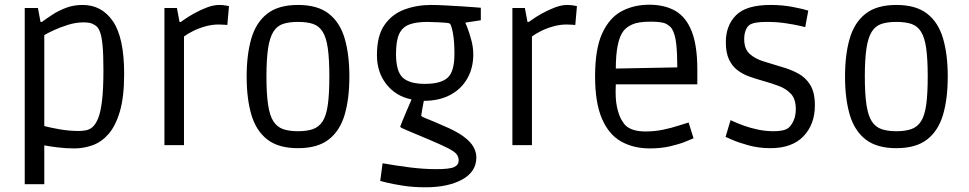

<svg xmlns="http://www.w3.org/2000/svg" viewBox="-20 -616 4113 815"><path d="M85 166V-582H141L152 -523H158Q177 -537 202 -553.5Q227 -570 259.5 -582.5Q292 -595 331 -595Q412 -595 459.5 -525.5Q507 -456 507 -302Q507 -205 489 -143.5Q471 -82 441 -47.5Q411 -13 373 0.5Q335 14 296 14Q259 14 223.5 9.5Q188 5 168 1V166ZM315 -60Q326 -60 342.5 -62.5Q359 -65 372 -76Q386 -88 396.5 -113.5Q407 -139 413 -188Q419 -237 419 -318Q419 -384 415.5 -421.5Q412 -459 405.5 -477.5Q399 -496 390 -504Q385 -509 372.5 -515Q360 -521 334 -521Q302 -521 268.5 -510.5Q235 -500 208 -487.5Q181 -475 168 -467V-81Q189 -75 231 -67.5Q273 -60 315 -60Z M678 0V-582H731L742 -523H748Q748 -523 763.5 -534Q779 -545 804 -559Q829 -573 857.5 -584Q886 -595 911 -595Q926 -595 939 -592.5Q952 -590 952 -590L945 -510Q945 -510 932 -511Q919 -512 908 -512Q880 -512 851.5 -504Q823 -496 799 -484Q775 -472 761 -461V0Z M1245 13Q1162 13 1114.5 -24Q1067 -61 1047 -129Q1027 -197 1027 -291Q1027 -385 1047 -453Q1067 -521 1114.5 -558Q1162 -595 1245 -595Q1328 -595 1375.5 -558Q1423 -521 1443 -453Q1463 -385 1463 -291Q1463 -197 1443 -129Q1423 -61 1375.5 -24Q1328 13 1245 13ZM1245 -59Q1283 -59 1308.5 -68Q1334 -77 1349.5 -101Q1365 -125 1371.5 -171Q1378 -217 1378 -291Q1378 -365 1371.5 -411Q1365 -457 1349.5 -481.5Q1334 -506 1308.5 -514.5Q1283 -523 1245 -523Q1207 -523 1181.5 -514.5Q1156 -506 1140.5 -481.5Q1125 -457 1118 -411Q1111 -365 1111 -291Q1111 -217 1118 -171Q1125 -125 1140.5 -101Q1156 -77 1181.5 -68Q1207 -59 1245 -59Z M1786 179Q1733 179 1689 172Q1645 165 1619.5 158.5Q1594 152 1594 152L1604 77Q1660 87 1719 94.5Q1778 102 1833 102Q1889 102 1908 93Q1927 84 1927 65Q1927 50 1918 38.5Q1909 27 1881.5 13Q1854 -1 1800 -24Q1743 -48 1717.5 -58.5Q1692 -69 1685.5 -72.5Q1679 -76 1679 -79Q1679 -80 1687.5 -101Q1696 -122 1707.5 -148.5Q1719 -175 1727 -194Q1661 -207 1620.5 -258Q1580 -309 1580 -382Q1580 -464 1612 -510Q1644 -556 1696.5 -575.5Q1749 -595 1810 -595Q1836 -595 1871.5 -593Q1907 -591 1941 -589Q1975 -587 1998 -585Q2021 -583 2021 -583V-530L1955 -520Q1955 -521 1963.5 -499.5Q1972 -478 1980.5 -446.5Q1989 -415 1989 -385Q1989 -328 1964 -283.5Q1939 -239 1892 -213.5Q1845 -188 1779 -188Q1776 -172 1772 -150.5Q1768 -129 1768 -125Q1768 -123 1774.5 -119.5Q1781 -116 1800.5 -108.5Q1820 -101 1858 -84Q1916 -60 1947 -37Q1978 -14 1990 8Q2002 30 2002 52Q2002 113 1942 146Q1882 179 1786 179ZM1784 -260Q1851 -260 1880 -286Q1909 -312 1909 -387Q1909 -444 1902 -478.5Q1895 -513 1889 -516Q1887 -518 1872 -519.5Q1857 -521 1839 -521.5Q1821 -522 1807.5 -522.5Q1794 -523 1794 -523Q1747 -523 1717.5 -512Q1688 -501 1674.5 -472Q1661 -443 1661 -387Q1661 -313 1689.5 -286.5Q1718 -260 1784 -260Z M2155 0V-582H2208L2219 -523H2225Q2225 -523 2240.5 -534Q2256 -545 2281 -559Q2306 -573 2334.5 -584Q2363 -595 2388 -595Q2403 -595 2416 -592.5Q2429 -590 2429 -590L2422 -510Q2422 -510 2409 -511Q2396 -512 2385 -512Q2357 -512 2328.5 -504Q2300 -496 2276 -484Q2252 -472 2238 -461V0Z M2738 14Q2669 14 2616.5 -15.5Q2564 -45 2535 -112.5Q2506 -180 2506 -292Q2506 -409 2536.5 -475Q2567 -541 2619 -568.5Q2671 -596 2736 -596Q2801 -596 2846.5 -570Q2892 -544 2916 -483.5Q2940 -423 2940 -321V-258H2594Q2591 -197 2599 -161.5Q2607 -126 2618 -107.5Q2629 -89 2637 -82Q2664 -58 2720 -58Q2759 -58 2795 -65.5Q2831 -73 2859.5 -82.5Q2888 -92 2903 -96L2924 -29Q2915 -25 2889 -14.5Q2863 -4 2824.5 5Q2786 14 2738 14ZM2626 -484Q2594 -441 2594 -325L2855 -330Q2855 -388 2850.5 -429.5Q2846 -471 2832 -494Q2825 -505 2808 -514.5Q2791 -524 2742 -524Q2691 -524 2665.5 -513Q2640 -502 2626 -484Z M3250 13Q3201 13 3157.5 1Q3114 -11 3087 -23Q3060 -35 3060 -35L3081 -106Q3081 -106 3096.5 -99Q3112 -92 3138 -82.5Q3164 -73 3197 -66Q3230 -59 3265 -59Q3285 -59 3302 -62.5Q3319 -66 3329 -75Q3340 -85 3349 -105Q3358 -125 3358 -153Q3358 -195 3338 -217Q3318 -239 3286 -251Q3254 -263 3218 -273Q3189 -281 3161 -291Q3133 -301 3110.5 -318Q3088 -335 3074.5 -363.5Q3061 -392 3061 -437Q3061 -508 3104.5 -551.5Q3148 -595 3251 -595Q3303 -595 3348 -586Q3393 -577 3411 -571L3398 -501Q3398 -501 3374.5 -506.5Q3351 -512 3314 -517.5Q3277 -523 3235 -523Q3205 -523 3187 -519.5Q3169 -516 3160 -509Q3151 -502 3145 -486.5Q3139 -471 3139 -450Q3139 -408 3162.5 -387Q3186 -366 3222.5 -355Q3259 -344 3298 -332Q3334 -322 3366.5 -305Q3399 -288 3419 -256Q3439 -224 3439 -169Q3439 -88 3390.5 -37.5Q3342 13 3250 13Z M3785 13Q3702 13 3654.5 -24Q3607 -61 3587 -129Q3567 -197 3567 -291Q3567 -385 3587 -453Q3607 -521 3654.5 -558Q3702 -595 3785 -595Q3868 -595 3915.5 -558Q3963 -521 3983 -453Q4003 -385 4003 -291Q4003 -197 3983 -129Q3963 -61 3915.5 -24Q3868 13 3785 13ZM3785 -59Q3823 -59 3848.5 -68Q3874 -77 3889.5 -101Q3905 -125 3911.5 -171Q3918 -217 3918 -291Q3918 -365 3911.5 -411Q3905 -457 3889.5 -481.5Q3874 -506 3848.5 -514.5Q3823 -523 3785 -523Q3747 -523 3721.5 -514.5Q3696 -506 3680.5 -481.5Q3665 -457 3658 -411Q3651 -365 3651 -291Q3651 -217 3658 -171Q3665 -125 3680.5 -101Q3696 -77 3721.5 -68Q3747 -59 3785 -59Z"/></svg>

Font: Ruda
Style: Regular
Weight: 400
Designer: Mariela Monsalve and Angelina Sanchez
Foundry: Mariela Monsalve and Angelina Sanchez
Version: Version 2.000